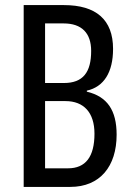

<svg xmlns="http://www.w3.org/2000/svg" viewBox="-20 -734 517 754"><path d="M231 -714H73V0H256C373 0 438 -81 438 -205C438 -301 401 -355 321 -374V-378C388 -393 424 -450 424 -542C424 -657 357 -714 231 -714ZM231 -408H157V-642H230C301 -642 338 -604 338 -534C338 -450 306 -408 231 -408ZM157 -337H237C309 -337 351 -292 351 -209C351 -118 316 -73 247 -73H157Z"/></svg>

Font: Noto Sans Lao Looped ExtraCondensed
Style: Regular
Weight: 400
Width: 2
Designer: Mark Frömberg, Ben Mitchell
Foundry: The Fontpad Ltd
Version: Version 1.002